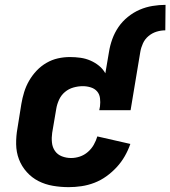

<svg xmlns="http://www.w3.org/2000/svg" viewBox="-20 -763 702 791"><path d="M429 -549Q433 -575 442.5 -601.5Q452 -628 468 -651.5Q484 -675 507 -693.5Q530 -712 555.5 -723Q581 -734 608.5 -738.5Q636 -743 662 -743L661 -638Q643 -638 625 -632.5Q607 -627 592 -614.5Q577 -602 569 -584.5Q561 -567 558 -549ZM263 8Q230 8 198 2.5Q166 -3 138.5 -17Q111 -31 90 -54.5Q69 -78 58 -107Q47 -136 46.5 -169Q46 -202 52 -235L68 -335Q72 -359 79.5 -383.5Q87 -408 100 -430.5Q113 -453 131 -472Q149 -491 171.5 -504Q194 -517 218.5 -522.5Q243 -528 268 -528Q290 -528 311.5 -525Q333 -522 352.5 -513.5Q372 -505 388 -492Q404 -479 414 -461L429 -549H558L518 -309H389L392 -325Q394 -342 392 -358.5Q390 -375 380 -386.5Q370 -398 354 -403Q338 -408 321 -408Q302 -408 282.5 -402.5Q263 -397 247.5 -384Q232 -371 223.5 -352.5Q215 -334 212 -316L195 -216Q192 -196 194 -176Q196 -156 206.5 -141Q217 -126 235 -119Q253 -112 273 -112Q291 -112 309 -118Q327 -124 342 -137Q357 -150 366.5 -167Q376 -184 381 -201L517 -170Q508 -144 494 -119.5Q480 -95 460.5 -74Q441 -53 418 -36.5Q395 -20 369 -10Q343 0 316 4Q289 8 263 8Z"/></svg>

Font: Iosevka Heavy Extended
Style: Italic
Weight: 900
Width: 7
Italic angle: -9°
Monospace: yes
Designer: Belleve Invis
Foundry: Belleve Invis
Version: Version 32.5.0; ttfautohint (v1.8.4)